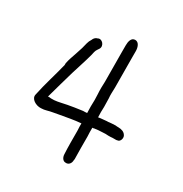

<svg xmlns="http://www.w3.org/2000/svg" viewBox="-155 -766 849 892"><g transform="rotate(30 269.0 -320.0)"><path d="M42 -198C34 -171 69 -152 95 -154C116 -154 132 -162 153 -165L186 -171C221 -177 255 -184 293 -187V-170C293 -162 294 -155 294 -148C294 -110 294 -55 296 -25C296 -8 305 8 320 8C336 10 348 -3 348 -22C349 -24 349 -27 349 -29C348 -62 348 -112 348 -148C348 -156 347 -163 347 -171V-195H353L354 -196C371 -198 383 -200 399 -200C410 -201 420 -201 429 -200C437 -200 445 -200 452 -201H469C471 -201 474 -201 476 -202C493 -202 500 -228 490 -240C483 -251 469 -257 451 -257C446 -257 441 -257 436 -258C429 -258 423 -257 416 -257C412 -257 408 -256 404 -256C400 -255 395 -255 390 -255C375 -253 360 -253 346 -250C345 -268 345 -287 346 -306C346 -321 345 -337 345 -352C344 -360 344 -368 344 -376C344 -386 345 -397 345 -409C345 -461 344 -517 344 -568V-604C344 -624 336 -648 316 -648C295 -648 290 -624 290 -604V-568C290 -518 291 -461 291 -409C291 -398 290 -387 290 -377C290 -365 290 -354 291 -342C291 -332 292 -322 292 -312C291 -289 291 -265 292 -242C285 -241 278 -241 271 -241C256 -239 242 -237 229 -235L194 -229C171 -225 153 -219 129 -217H124C117 -216 109 -217 101 -218L96 -217C109 -267 125 -318 139 -369C150 -406 164 -446 174 -484C177 -497 179 -511 186 -520L192 -529C206 -550 180 -579 160 -566C159 -566 157 -565 156 -565C148 -561 143 -555 140 -547C128 -529 128 -516 121 -492C117 -481 113 -468 109 -455C102 -434 94 -414 90 -392V-383C75 -321 55 -261 42 -198Z"/></g></svg>

Font: Scribbler
Style: Regular
Weight: 400
Designer: Mew Too
Foundry: Cannot Into Space Fonts
Version: Version 1.001